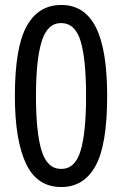

<svg xmlns="http://www.w3.org/2000/svg" viewBox="-20 -744 493 774"><path d="M227 10Q129 10 84.5 -85Q40 -180 40 -357Q40 -553 87.5 -638.5Q135 -724 227 -724Q321 -724 366.5 -634Q412 -544 412 -357Q412 -160 365 -75Q318 10 227 10ZM227 -63Q283 -63 305 -136.5Q327 -210 327 -357Q327 -505 305 -578Q283 -651 226 -651Q171 -651 148 -577Q125 -503 125 -357Q125 -211 147.5 -137Q170 -63 227 -63Z"/></svg>

Font: Noto Sans Bengali UI Condensed
Style: Regular
Weight: 400
Width: 3
Designer: Jelle Bosma - Monotype Design Team
Foundry: Monotype Imaging Inc.
Version: Version 2.003; ttfautohint (v1.8.4.7-5d5b)